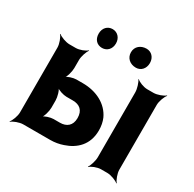

<svg xmlns="http://www.w3.org/2000/svg" viewBox="-163 -899 1107 1097"><g transform="rotate(30 390.0 -350.5)"><path d="M199 -424V-478C199 -502 212 -539 222 -552L220 -554C209 -542 173 -528 149 -528H107C83 -528 46 -542 33 -554L31 -552C43 -539 57 -502 57 -478V-50C57 -26 43 11 31 24L33 26C46 14 83 0 107 0H284C315 0 342 -5 368 -14C441 -38 499 -91 499 -186C499 -214 494 -240 484 -263C451 -334 375 -374 284 -374H242C222 -374 185 -363 173 -350L175 -348C188 -360 199 -400 199 -424ZM358 -186C358 -136 327 -113 284 -113H242C222 -113 185 -102 173 -89L175 -87C188 -99 199 -139 199 -163V-210C199 -234 188 -274 175 -286L173 -284C185 -271 222 -260 242 -260H284C329 -260 358 -237 358 -186ZM712 -50V-478C712 -502 726 -539 738 -552L736 -554C723 -542 686 -528 662 -528H620C596 -528 561 -542 550 -554L548 -552C558 -539 570 -502 570 -478V-50C570 -26 558 11 548 24L550 26C561 14 596 0 620 0H662C686 0 723 14 736 26L738 24C726 11 712 -26 712 -50ZM278 -603C310 -603 335 -627 335 -665C335 -702 310 -727 278 -727C246 -727 221 -703 221 -665C221 -626 245 -603 278 -603ZM502 -602C534 -602 559 -627 559 -665C559 -702 534 -727 502 -727C464 -727 434 -703 434 -665C434 -627 463 -602 502 -602Z"/></g></svg>

Font: Asimov
Style: EdgeNar
Weight: 500
Designer: Google
Version: Version 2.000980: 2014